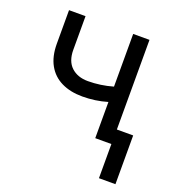

<svg xmlns="http://www.w3.org/2000/svg" viewBox="-128 -638 851 918"><g transform="rotate(20 297.0 -179.0)"><path d="M477.5 -74.2H560.5V173.8H476.6V0H394.5V-184.1Q334 -166 267.6 -166Q206.5 -166 161.4 -188Q116.2 -210 91.8 -253.7Q67.4 -297.4 67.4 -361.3V-532.2H151.4V-361.3Q151.4 -303.2 183.3 -273.7Q215.3 -244.1 267.6 -244.1Q331.5 -244.1 394.5 -262.2V-530.3H477.5Z"/></g></svg>

Font: Pretendard
Style: Regular
Weight: 400
Designer: Base glyphs from Inter by Rasmus Andersson; Hangeul glyphs from Noto Sans CJK(Source Han Sans) by Jang Soo-young and Kan
Foundry: Kil Hyung-jin
Version: Version 1.309